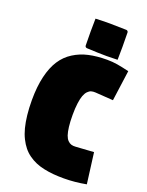

<svg xmlns="http://www.w3.org/2000/svg" viewBox="-143 -830 692 904"><g transform="rotate(20 202.5 -378.0)"><path d="M25.4 -293.2Q25.4 -361.1 37.7 -412.5Q50 -463.9 72.3 -497.9Q94.5 -532 128.3 -553.3Q162.1 -574.7 202.4 -583.7Q242.7 -592.8 293.9 -592.8Q321.3 -592.8 345.6 -588.7Q369.9 -584.7 405.3 -576.2L384.3 -423.1L294.2 -429.2Q282.7 -429.9 273.7 -427.2Q264.6 -424.6 256.1 -415.8Q247.6 -407 241.9 -392Q236.3 -377 232.9 -352.1Q229.5 -327.1 229.5 -293.2Q229.5 -259 232.5 -234.3Q235.6 -209.5 240.8 -194.2Q246.1 -179 254.5 -170.4Q262.9 -161.9 272.2 -159.1Q281.5 -156.2 294.2 -157.2L384.3 -163.1L404.3 -8.8Q345.9 2 292 2Q263.4 2 239.5 -0.1Q215.6 -2.2 192.3 -7.2Q168.9 -12.2 149.9 -20.3Q130.9 -28.3 113.4 -40.8Q95.9 -53.2 82.5 -69.7Q69.1 -86.2 58.1 -108.2Q47.1 -130.1 40 -157.5Q33 -184.8 29.2 -218.9Q25.4 -252.9 25.4 -293.2ZM175 -691.2Q175 -720.7 175.8 -755.9Q211.4 -757.6 247.3 -757.6Q278.3 -757.6 330.1 -755.9Q334 -755.9 336.9 -752.9Q339.8 -750 339.8 -746.1Q340.6 -706.5 340.6 -673.8Q340.6 -644.5 339.8 -609.4Q315.9 -608.2 285.6 -608.2Q243.9 -608.2 185.5 -611.3Q181.4 -611.6 178.6 -614.4Q175.8 -617.2 175.8 -621.1Q175 -659.7 175 -691.2Z"/></g></svg>

Font: Digitalt
Style: Medium
Weight: 500
Designer: gluk
Foundry: gluk
Version: Version 0.60